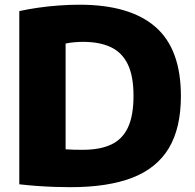

<svg xmlns="http://www.w3.org/2000/svg" viewBox="-20 -768 808 796"><path d="M273 8Q241 8 204.8 6.8Q168.5 5.5 131.5 2.8Q94.5 0 60 -4V-722Q96 -730 137.8 -736Q179.5 -742 223.5 -745.2Q267.5 -748.5 309.5 -748.5Q518 -748.5 624 -656.8Q730 -565 730 -370Q730 -237 679.8 -153.5Q629.5 -70 528 -31Q426.5 8 273 8ZM324.5 -147Q394.5 -147 441 -168.8Q487.5 -190.5 510.5 -239.5Q533.5 -288.5 533.5 -371Q533.5 -452.5 509.8 -501.5Q486 -550.5 439.5 -572.5Q393 -594.5 324 -594.5Q308 -594.5 288 -592.8Q268 -591 252 -587.5V-149Q271 -147.5 288.8 -147.2Q306.5 -147 324.5 -147Z"/></svg>

Font: Encode Sans Condensed Thin ExtraBold
Style: Regular
Weight: 800
Version: Version 3.002